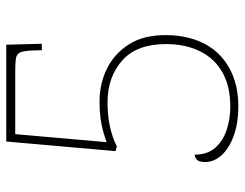

<svg xmlns="http://www.w3.org/2000/svg" viewBox="-102 -652 764 599"><g transform="rotate(-90 279.5 -352.0)"><path d="M248 10Q195 10 155.5 -4.5Q116 -19 95 -42.5Q74 -66 74 -93Q74 -113 81.5 -119.5Q89 -126 97 -126Q97 -86 119 -61.5Q141 -37 175.5 -26Q210 -15 247 -15Q310 -15 353.5 -39.5Q397 -64 419.5 -109.5Q442 -155 442 -216Q442 -307 390.5 -352.5Q339 -398 260 -398Q219 -398 184.5 -390.5Q150 -383 123 -369L108 -373L138 -714H440L443 -603H423L422 -631Q421 -658 416.5 -669.5Q412 -681 398.5 -683.5Q385 -686 357 -686H161L136 -401Q153 -407 171 -412Q189 -417 211.5 -420Q234 -423 262 -423Q318 -423 365 -400Q412 -377 441 -331.5Q470 -286 470 -217Q470 -177 461 -142.5Q452 -108 434 -80Q416 -52 389 -32Q362 -12 327 -1Q292 10 248 10Z"/></g></svg>

Font: Noto Serif Tibetan Thin
Style: Regular
Weight: 250
Version: Version 2.103